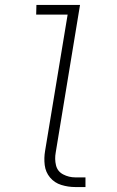

<svg xmlns="http://www.w3.org/2000/svg" viewBox="-20 -755 472 775"><path d="M284 0H325V-39H284Q258 -39 235 -51Q212 -63 206 -88Q200 -113 205 -140L303 -735H127L126 -696H253L162 -146Q157 -117 160.5 -88.5Q164 -60 182 -38.5Q200 -17 227.5 -8.5Q255 0 284 0Z"/></svg>

Font: Iosevka Sparkle Extralight
Style: Italic
Weight: 200
Italic angle: -9°
Designer: Belleve Invis
Foundry: Belleve Invis
Version: Version 4.5.0; ttfautohint (v1.8.3)